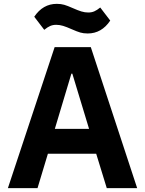

<svg xmlns="http://www.w3.org/2000/svg" viewBox="-20 -978 754 998"><path d="M353 -826Q326 -838 308 -843.5Q290 -849 272 -849Q255 -849 241 -843Q227 -837 210 -823L158 -891Q203 -958 275 -958Q297 -958 314 -953Q331 -948 358 -936Q385 -924 403 -918.5Q421 -913 439 -913Q456 -913 470 -919Q484 -925 501 -939L553 -871Q508 -804 436 -804Q414 -804 397 -809Q380 -814 353 -826ZM175 0H21L264 -733H452L693 0H535L480 -179H229ZM351 -595 265 -308H443L356 -595Z"/></svg>

Font: IBM Plex Sans JP
Style: Bold
Weight: 700
Designer: Mike Abbink; Paul van der Laan; Pieter van Rosmalen; Wujin Sim; Yejin Wi; Jinhee Kim; Boomi Park; Yona Kim; Kichan Ma
Foundry: Sandoll Inc.
Version: Version 1.001